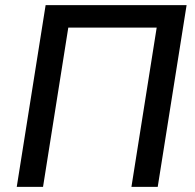

<svg xmlns="http://www.w3.org/2000/svg" viewBox="-20 -725 755 745"><path d="M45 0 157 -705H704L592 0H490L588 -618H245L147 0Z"/></svg>

Font: Nunito Sans 10pt SemiCondensed SemiBold
Style: Italic
Weight: 600
Width: 4
Italic angle: -9°
Designer: Vernon Adams
Foundry: Vernon Adams
Version: Version 3.101;gftools[0.9.27]